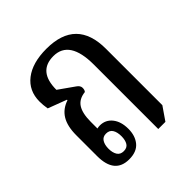

<svg xmlns="http://www.w3.org/2000/svg" viewBox="-159 -672 797 797"><g transform="rotate(-45 239.5 -274.0)"><path d="M151 10Q66 10 66 -94V-216Q66 -269 85 -300.5Q104 -332 143 -345V-348L61 -379Q59 -391 58 -402Q57 -413 57 -423Q57 -486 103.5 -522Q150 -558 232 -558Q407 -558 407 -383V-52L367 6H325V-372Q325 -516 231 -516Q141 -516 141 -408L209 -360Q224 -350 224 -337Q224 -324 218 -318Q181 -314 164.5 -288.5Q148 -263 148 -213V-174Q156 -176 164 -176Q197 -176 217.5 -150.5Q238 -125 238 -82Q238 -41 216.5 -15.5Q195 10 151 10ZM159 -30Q179 -30 187.5 -44Q196 -58 196 -81Q196 -105 187 -119.5Q178 -134 158 -134Q139 -134 130 -119.5Q121 -105 121 -82Q121 -59 130 -44.5Q139 -30 159 -30Z"/></g></svg>

Font: Noto Serif Thai ExtraCondensed
Style: Regular
Weight: 400
Width: 2
Designer: Monotype Design Team
Foundry: Monotype Imaging Inc.
Version: Version 2.002; ttfautohint (v1.8.4.7-5d5b)